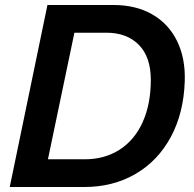

<svg xmlns="http://www.w3.org/2000/svg" viewBox="-20 -749 776 769"><path d="M170 -729H434Q525 -729 590.5 -691Q656 -653 689.5 -584Q723 -515 720 -424Q716 -297 664.5 -201Q613 -105 523 -52.5Q433 0 317 0H19ZM584 -429Q584 -521 536 -569.5Q488 -618 406 -618H278L172 -111H319Q399 -111 459 -149.5Q519 -188 551.5 -260Q584 -332 584 -429Z"/></svg>

Font: Mona Sans SemiBold
Style: Italic
Weight: 600
Italic angle: -11.7°
Designer: Deni Anggara
Foundry: GitHub
Version: Version 2.000